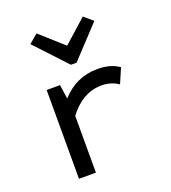

<svg xmlns="http://www.w3.org/2000/svg" viewBox="-137 -857 855 959"><g transform="rotate(-20 290.0 -377.5)"><path d="M118 0V-472H189L200 -397Q278 -484 392 -484Q461 -484 506 -452L472 -373Q432 -400 384 -400Q282 -400 208 -302V0ZM275 -549 120 -715 167 -755 290 -645 413 -755 460 -715 305 -549Z"/></g></svg>

Font: Sometype Mono Medium
Style: Regular
Weight: 500
Monospace: yes
Designer: Ryoichi Tsunekawa
Foundry: Dharma Type
Version: Version 1.000; ttfautohint (v1.8.3)